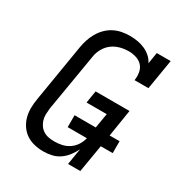

<svg xmlns="http://www.w3.org/2000/svg" viewBox="-175 -870 950 1005"><g transform="rotate(30 300.0 -367.5)"><path d="M229 8Q201 8 174 1.5Q147 -5 125.5 -19.5Q104 -34 89 -56Q74 -78 67 -104Q60 -130 60.5 -158.5Q61 -187 66 -215L123 -560Q127 -584 134.5 -607Q142 -630 154.5 -652Q167 -674 185.5 -692.5Q204 -711 226.5 -722.5Q249 -734 273.5 -738.5Q298 -743 321 -743Q345 -743 368 -739Q391 -735 411.5 -726Q432 -717 449 -702Q466 -687 476 -667L487 -735H571L541 -554H457Q461 -577 457 -600.5Q453 -624 438.5 -640Q424 -656 401.5 -663Q379 -670 356 -670Q339 -670 321.5 -667Q304 -664 287.5 -657.5Q271 -651 256 -639.5Q241 -628 230.5 -613Q220 -598 213.5 -581.5Q207 -565 205 -548L147 -203Q145 -185 144.5 -167Q144 -149 149 -133Q154 -117 163.5 -103.5Q173 -90 187.5 -81Q202 -72 219 -69Q236 -66 254 -66Q277 -66 299.5 -71Q322 -76 342 -89.5Q362 -103 375 -123.5Q388 -144 393 -166H277V-238H405L420 -327H298L310 -401H515L489 -238H549V-166H477L449 0H375L391 -98Q380 -75 363.5 -53.5Q347 -32 325.5 -17.5Q304 -3 279 2.5Q254 8 229 8Z"/></g></svg>

Font: Iosevka Slab Extended
Style: Italic
Weight: 400
Width: 7
Italic angle: -9°
Monospace: yes
Designer: Belleve Invis
Foundry: Belleve Invis
Version: Version 11.1.0; ttfautohint (v1.8.3)